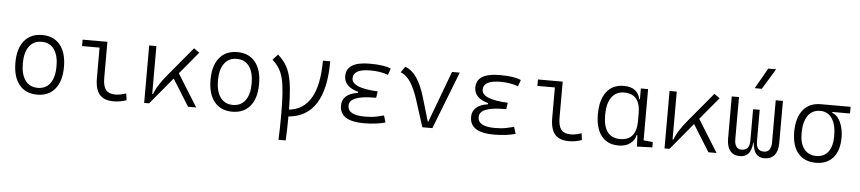

<svg xmlns="http://www.w3.org/2000/svg" viewBox="-52 -1147 7720 1723"><g transform="rotate(5 3808.5 -285.0)"><path d="M293 9.8Q189.5 9.8 131.8 -60.5Q74.2 -130.9 74.2 -258.8Q74.2 -387.2 131.8 -457.3Q189.5 -527.3 293 -527.3Q396.5 -527.3 454.1 -457.3Q511.7 -387.2 511.7 -258.8Q511.7 -130.9 454.1 -60.5Q396.5 9.8 293 9.8ZM293 -51.3Q365.7 -51.3 405.3 -105.5Q444.8 -159.7 444.8 -258.8Q444.8 -357.9 405.3 -412.1Q365.7 -466.3 293 -466.3Q220.7 -466.3 180.9 -412.1Q141.1 -357.9 141.1 -258.8Q141.1 -159.7 180.9 -105.5Q220.7 -51.3 293 -51.3Z M981.9 9.8Q895 9.8 855 -37.4Q814.9 -84.5 814.9 -185.5V-459.5H657.2V-517.6H880.4V-190.4Q880.4 -119.1 906.2 -85.7Q932.1 -52.2 994.6 -52.2Q1032.2 -52.2 1089.4 -70.8L1097.7 -10.7Q1041.5 9.8 981.9 9.8Z M1256.8 0V-517.6H1321.8V-86.9H1329.6Q1345.7 -130.9 1374.5 -175.3Q1403.3 -219.7 1447.8 -272.5L1660.6 -527.3L1710 -491.7L1543.9 -292L1725.6 0H1652.3L1502 -241.2L1301.3 0Z M2050.8 9.8Q1947.3 9.8 1889.6 -60.5Q1832 -130.9 1832 -258.8Q1832 -387.2 1889.6 -457.3Q1947.3 -527.3 2050.8 -527.3Q2154.3 -527.3 2211.9 -457.3Q2269.5 -387.2 2269.5 -258.8Q2269.5 -130.9 2211.9 -60.5Q2154.3 9.8 2050.8 9.8ZM2050.8 -51.3Q2123.5 -51.3 2163.1 -105.5Q2202.6 -159.7 2202.6 -258.8Q2202.6 -357.9 2163.1 -412.1Q2123.5 -466.3 2050.8 -466.3Q1978.5 -466.3 1938.7 -412.1Q1898.9 -357.9 1898.9 -258.8Q1898.9 -159.7 1938.7 -105.5Q1978.5 -51.3 2050.8 -51.3Z M2486.3 224.6Q2488.8 176.8 2490 119.4Q2491.2 62 2491.2 -4.9Q2491.2 -117.2 2485.8 -195.1Q2480.5 -272.9 2467.3 -326.2Q2454.1 -379.4 2430.4 -417Q2406.7 -454.6 2370.6 -486.3L2416 -537.1Q2456.1 -501.5 2482.9 -461.7Q2509.8 -421.9 2525.6 -367.9Q2541.5 -314 2548.6 -237.8Q2555.7 -161.6 2557.1 -53.2Q2821.8 -82.5 2821.8 -517.6H2887.7Q2887.7 -19.5 2557.1 8.3Q2556.6 133.3 2551.3 224.6Z M3235.4 9.8Q3018.6 9.8 3018.6 -130.4Q3018.6 -235.4 3160.2 -256.8V-267.1Q3033.2 -300.8 3033.2 -397.9Q3033.2 -527.3 3243.2 -527.3Q3376 -527.3 3434.6 -499L3413.6 -441.4Q3345.2 -467.3 3253.9 -467.3Q3100.6 -467.3 3100.6 -383.3Q3100.6 -296.4 3335.4 -285.6L3326.7 -227.1H3309.6Q3085.9 -227.1 3085.9 -135.3Q3085.9 -50.3 3239.3 -50.3Q3299.8 -50.3 3339.8 -58.6Q3379.9 -66.9 3411.1 -75.2L3429.7 -13.7Q3392.1 -2.9 3343 3.4Q3293.9 9.8 3235.4 9.8Z M3762.7 0 3689 -231Q3657.7 -331.1 3619.4 -392.3Q3581.1 -453.6 3525.9 -474.6L3563 -527.3Q3625.5 -504.4 3668.9 -439.5Q3712.4 -374.5 3743.7 -268.6L3806.6 -55.2H3812L3984.9 -517.6H4054.7L3853 0Z M4407.2 9.8Q4190.4 9.8 4190.4 -130.4Q4190.4 -235.4 4332 -256.8V-267.1Q4205.1 -300.8 4205.1 -397.9Q4205.1 -527.3 4415 -527.3Q4547.9 -527.3 4606.4 -499L4585.4 -441.4Q4517.1 -467.3 4425.8 -467.3Q4272.5 -467.3 4272.5 -383.3Q4272.5 -296.4 4507.3 -285.6L4498.5 -227.1H4481.4Q4257.8 -227.1 4257.8 -135.3Q4257.8 -50.3 4411.1 -50.3Q4471.7 -50.3 4511.7 -58.6Q4551.8 -66.9 4583 -75.2L4601.6 -13.7Q4564 -2.9 4514.9 3.4Q4465.8 9.8 4407.2 9.8Z M5083.5 9.8Q4996.6 9.8 4956.5 -37.4Q4916.5 -84.5 4916.5 -185.5V-459.5H4758.8V-517.6H4981.9V-190.4Q4981.9 -119.1 5007.8 -85.7Q5033.7 -52.2 5096.2 -52.2Q5133.8 -52.2 5190.9 -70.8L5199.2 -10.7Q5143.1 9.8 5083.5 9.8Z M5529.8 9.8Q5430.7 9.8 5376.2 -58.3Q5321.8 -126.5 5321.8 -253.9Q5321.8 -384.3 5376.7 -455.8Q5431.6 -527.3 5532.2 -527.3Q5597.2 -527.3 5633.8 -498.8Q5670.4 -470.2 5679.7 -420.4H5686V-517.6H5751V-56.2L5834.5 -47.9V0L5696.3 4.9L5691.4 -97.2H5684.1Q5676.3 -52.7 5636 -21.5Q5595.7 9.8 5529.8 9.8ZM5686 -226.1V-291.5Q5686 -468.3 5540.5 -468.3Q5466.8 -468.3 5427 -412.1Q5387.2 -356 5387.2 -253.9Q5387.2 -49.3 5539.6 -49.3Q5686 -49.3 5686 -226.1Z M5944.3 0V-517.6H6009.3V-86.9H6017.1Q6033.2 -130.9 6062 -175.3Q6090.8 -219.7 6135.3 -272.5L6348.1 -527.3L6397.5 -491.7L6231.4 -292L6413.1 0H6339.8L6189.5 -241.2L5988.8 0Z M6842.8 9.8Q6795.4 9.8 6769.3 -21.7Q6743.2 -53.2 6736.8 -122.6H6733.4Q6727.5 -53.2 6700.2 -21.7Q6672.9 9.8 6623 9.8Q6565.4 9.8 6535.2 -28.3Q6504.9 -66.4 6504.9 -136.7V-517.6H6569.8V-136.7Q6569.8 -95.2 6585.9 -72.3Q6602.1 -49.3 6632.8 -49.3Q6668.9 -49.3 6687.3 -70.1Q6705.6 -90.8 6705.6 -140.1V-419.9H6765.1V-140.1Q6765.1 -90.8 6782.7 -70.1Q6800.3 -49.3 6834.5 -49.3Q6867.2 -49.3 6884 -72.3Q6900.9 -95.2 6900.9 -136.7V-517.6H6965.8V-136.7Q6965.8 -66.4 6934.3 -28.3Q6902.8 9.8 6842.8 9.8ZM6703.6 -609.4 6809.6 -794.9H6879.9L6767.6 -609.4Z M7307.1 9.8Q7203.6 9.8 7147.2 -57.9Q7090.8 -125.5 7090.8 -249Q7090.8 -377.4 7147.5 -447.5Q7204.1 -517.6 7307.1 -517.6H7575.2V-457.5H7416.5V-448.7Q7445.8 -440.4 7468.8 -410.4Q7491.7 -380.4 7505.1 -335.2Q7518.6 -290 7518.6 -235.8Q7518.6 -118.2 7463.4 -54.2Q7408.2 9.8 7307.1 9.8ZM7307.1 -51.3Q7376 -51.3 7413.8 -101.3Q7451.7 -151.4 7451.7 -242.7Q7451.7 -345.7 7414.1 -401.6Q7376.5 -457.5 7307.1 -457.5Q7235.4 -457.5 7196.5 -401.6Q7157.7 -345.7 7157.7 -242.7Q7157.7 -151.4 7197 -101.3Q7236.3 -51.3 7307.1 -51.3Z"/></g></svg>

Font: Cascadia Mono PL Light
Style: Regular
Weight: 300
Monospace: yes
Designer: Aaron Bell
Foundry: Saja Typeworks
Version: Version 2404.023; ttfautohint (v1.8.4)